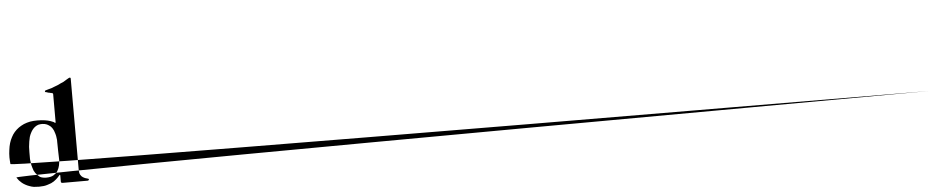

<svg xmlns="http://www.w3.org/2000/svg" viewBox="-42 -1060 6729 1383"><g transform="rotate(-5 3322.0 -368.0)"><path d="M535.2 -17.6Q530.3 -19.5 525.4 -21.5Q520.5 -24.4 514.6 -27.3Q509.8 -30.3 504.9 -35.2Q501 -40 497.1 -45.9Q493.2 -51.8 491.2 -60.5Q489.3 -68.4 489.3 -78.1Q489.3 -121.1 489.3 -174.8Q489.3 -227.5 489.3 -286.1Q489.3 -394.5 489.3 -514.6Q489.3 -633.8 489.3 -742.2Q489.3 -746.1 487.3 -748Q486.3 -750 484.4 -750Q481.4 -750 479.5 -749Q477.5 -748 474.6 -747.1Q465.8 -742.2 456.1 -736.3Q446.3 -730.5 435.5 -723.6Q424.8 -718.8 413.1 -713.9Q402.3 -708 390.6 -703.1Q378.9 -698.2 367.2 -694.3Q356.4 -689.5 344.7 -685.5Q334 -682.6 323.2 -679.7Q312.5 -675.8 302.7 -673.8Q298.8 -672.9 297.9 -670.9Q295.9 -668.9 295.9 -667Q295.9 -664.1 297.9 -662.1Q299.8 -661.1 302.7 -660.2Q303.7 -660.2 305.7 -660.2Q308.6 -659.2 311.5 -658.2Q315.4 -656.2 319.3 -655.3Q323.2 -654.3 327.1 -654.3Q331.1 -653.3 334 -652.3Q337.9 -651.4 340.8 -651.4Q343.8 -650.4 345.7 -649.4Q347.7 -649.4 347.7 -649.4Q350.6 -648.4 352.5 -646.5Q353.5 -643.6 353.5 -640.6Q353.5 -603.5 353.5 -546.9Q353.5 -490.2 353.5 -439.5Q353.5 -437.5 353.5 -436.5Q353.5 -435.5 351.6 -434.6Q350.6 -434.6 349.6 -434.6Q348.6 -435.5 346.7 -435.5Q346.7 -436.5 344.7 -437.5Q342.8 -438.5 338.9 -441.4Q335 -443.4 329.1 -445.3Q323.2 -447.3 316.4 -450.2Q308.6 -453.1 298.8 -455.1Q289.1 -457 278.3 -459Q265.6 -460.9 252 -461.9Q238.3 -462.9 222.7 -462.9Q195.3 -462.9 170.9 -459Q146.5 -454.1 125 -445.3Q103.5 -435.5 86.9 -423.8Q69.3 -411.1 54.7 -394.5Q41 -378.9 31.2 -359.4Q20.5 -339.8 13.7 -317.4Q6.8 -293.9 3.9 -268.6Q0 -243.2 0 -214.8Q0 -204.1 1 -191.4Q2 -179.7 2.9 -167Q4.9 -154.3 1665 -141.6Q3325.2 -127.9 6643.6 -114.3Q3334 -101.6 1681.6 -89.8Q29.3 -77.1 37.1 -66.4Q44.9 -54.7 53.7 -43.9Q62.5 -34.2 73.2 -25.4Q84 -16.6 96.7 -9.8Q110.4 -2 125 2.9Q139.6 8.8 157.2 11.7Q174.8 13.7 195.3 13.7Q212.9 13.7 228.5 11.7Q244.1 9.8 257.8 4.9Q271.5 1 283.2 -3.9Q293.9 -8.8 302.7 -14.6Q311.5 -21.5 319.3 -27.3Q327.1 -33.2 332 -39.1Q336.9 -44.9 340.8 -48.8Q344.7 -52.7 346.7 -55.7Q348.6 -57.6 349.6 -58.6Q350.6 -58.6 351.6 -57.6Q352.5 -57.6 353.5 -55.7Q353.5 -54.7 353.5 -52.7Q353.5 -44.9 353.5 -32.2Q353.5 -20.5 353.5 -8.8Q353.5 -5.9 354.5 -3.9Q355.5 -2.9 357.4 -1Q358.4 0 360.4 0Q363.3 1 366.2 1Q399.4 1 451.2 1Q502 1 546.9 1Q548.8 1 550.8 0Q552.7 0 552.7 -1Q554.7 -2.9 555.7 -3.9Q555.7 -4.9 555.7 -5.9Q556.6 -7.8 556.6 -8.8Q555.7 -9.8 554.7 -10.7Q554.7 -11.7 552.7 -12.7Q550.8 -13.7 548.8 -13.7Q546.9 -14.6 543 -15.6Q539.1 -16.6 535.2 -17.6ZM355.5 -163.1Q355.5 -154.3 353.5 -145.5Q352.5 -136.7 350.6 -127Q348.6 -117.2 344.7 -107.4Q340.8 -97.7 335.9 -88.9Q331.1 -80.1 323.2 -72.3Q315.4 -65.4 304.7 -58.6Q294.9 -52.7 281.2 -49.8Q267.6 -46.9 250 -46.9Q236.3 -46.9 225.6 -49.8Q213.9 -51.8 205.1 -57.6Q196.3 -64.5 189.5 -71.3Q181.6 -79.1 175.8 -86.9Q169.9 -95.7 165 -105.5Q161.1 -115.2 158.2 -126Q155.3 -136.7 152.3 -147.5Q150.4 -158.2 149.4 -168.9Q147.5 -179.7 146.5 -189.5Q146.5 -200.2 146.5 -209Q146.5 -218.8 146.5 -226.6Q146.5 -233.4 146.5 -239.3Q146.5 -258.8 147.5 -278.3Q149.4 -297.9 152.3 -316.4Q155.3 -334 159.2 -349.6Q164.1 -365.2 170.9 -377.9Q177.7 -391.6 186.5 -402.3Q194.3 -412.1 205.1 -419.9Q215.8 -427.7 228.5 -431.6Q241.2 -434.6 255.9 -434.6Q265.6 -434.6 274.4 -432.6Q282.2 -430.7 290 -427.7Q297.9 -423.8 303.7 -419.9Q310.5 -415 316.4 -410.2Q321.3 -404.3 326.2 -398.4Q330.1 -391.6 334 -384.8Q337.9 -377.9 339.8 -370.1Q342.8 -362.3 344.7 -355.5Q347.7 -347.7 348.6 -339.8Q350.6 -332 350.6 -325.2Q351.6 -317.4 352.5 -310.5Q352.5 -302.7 352.5 -296.9Q352.5 -272.5 353.5 -234.4Q353.5 -196.3 355.5 -163.1Z"/></g></svg>

Font: Mermaid
Style: Bold
Weight: 400
Designer: Scott Simpson
Version: Version 1.001